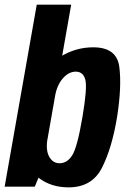

<svg xmlns="http://www.w3.org/2000/svg" viewBox="-46 -805 548 828"><path d="M-26 0H104L136.5 -78.5L261 -785H112.5ZM250 3Q351 3 394 -82Q437 -167 459 -301Q479.5 -432.5 468.5 -516.8Q457.5 -601 356 -601Q279.5 -601 212.2 -559Q145 -517 133 -447.5L190.5 -387.5Q199.5 -438 225 -467Q250.5 -496 280.5 -496Q313 -496 322 -461.2Q331 -426.5 309.5 -300Q287.5 -170.5 265.8 -135.8Q244 -101 211 -101Q181.5 -101 165.8 -130Q150 -159 159.5 -211.5L80 -149.5Q67 -80 120.2 -38.5Q173.5 3 250 3Z"/></svg>

Font: Anybody Condensed
Style: Bold Italic
Weight: 700
Width: 3
Italic angle: -10°
Version: Version 1.113;gftools[0.9.25]